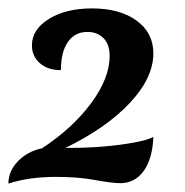

<svg xmlns="http://www.w3.org/2000/svg" viewBox="-25 -830 440 457"><path d="M-5 -393Q-5 -423 18 -446.5Q41 -470 75 -477Q148 -525 192 -584.5Q236 -644 236 -697Q236 -724 221.5 -739Q207 -754 183 -754Q153 -754 136.5 -730Q120 -706 120 -663Q89 -663 70 -679.5Q51 -696 51 -722Q51 -760 91.5 -785Q132 -810 194 -810Q260 -810 300 -781Q340 -752 340 -703Q340 -645 284.5 -585.5Q229 -526 131 -478Q136 -478 144 -478Q184 -478 224 -481.5Q264 -485 295.5 -491Q327 -497 340 -504Q338 -452 317 -423Q296 -394 261 -394Q242 -394 201.5 -401.5Q161 -409 108 -409Q44 -409 -5 -393Z"/></svg>

Font: Merienda SemiBold
Style: Regular
Weight: 600
Designer: Eduardo Rodriguez Tunni
Foundry: Eduardo Rodriguez Tunni
Version: Version 2.001; ttfautohint (v1.8.4.7-5d5b)